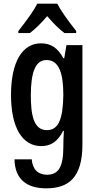

<svg xmlns="http://www.w3.org/2000/svg" viewBox="-20 -786 531 1046"><path d="M80 -606H143C176 -632 196 -651 237 -698C274 -655 303 -627 331 -606H395V-617C346 -679 307 -735 292 -766H183C167 -733 132 -683 80 -617ZM232 240C350 240 429 185 429 2V-540H342L330 -469H325C295 -525 257 -550 203 -550C102 -550 40 -449 40 -269C40 -90 102 10 205 10C256 10 294 -14 324 -73H328C326 -42 325 -14 325 16C325 122 299 166 236 166C188 166 157 137 153 82H59C61 192 127 240 232 240ZM235 -77C161 -77 148 -166 148 -267C148 -394 174 -459 233 -459C303 -459 325 -384 325 -268C323 -133 297 -77 235 -77Z"/></svg>

Font: Kathrein 67 Medium Condensed
Style: Regular
Weight: 500
Width: 3
Designer: Lazydogs Typefoundry, based on Open Sans by Ascender Corporation
Foundry: Lazydogs Typefoundry
Version: Version 1.003;PS 001.003;hotconv 1.0.88;makeotf.lib2.5.64775